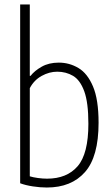

<svg xmlns="http://www.w3.org/2000/svg" viewBox="-20 -828 502 857"><path d="M189 9Q159.5 9 126.8 4Q94 -1 70 -10V-808H113V-489.5H116.5Q134.5 -512.5 166.5 -530.5Q198.5 -548.5 242.5 -548.5Q289.5 -548.5 330 -524.5Q370.5 -500.5 395.2 -442Q420 -383.5 420 -280Q420 -128.5 359.2 -59.8Q298.5 9 189 9ZM190 -30.5Q278.5 -30.5 326.5 -86Q374.5 -141.5 374.5 -275.5Q374.5 -370.5 356 -420.8Q337.5 -471 306 -489.5Q274.5 -508 235.5 -508Q200 -508 166 -489.2Q132 -470.5 113 -434.5V-41Q127.5 -36.5 149 -33.5Q170.5 -30.5 190 -30.5Z"/></svg>

Font: Encode Sans Condensed ExtraLight
Style: Regular
Weight: 200
Width: 3
Designer: Multiple Designers
Foundry: Impallari Type
Version: Version 3.000; ttfautohint (v1.8.3) -l 8 -r 50 -G 200 -x 14 